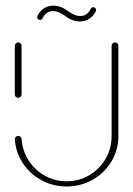

<svg xmlns="http://www.w3.org/2000/svg" viewBox="-20 -669 474 683"><path d="M44.8 -321.1Q39.6 -321.1 36.1 -324.6Q32.6 -328.1 32.6 -333V-506.3Q32.6 -511.1 36.1 -514.6Q39.6 -518.1 44.8 -518.1Q49.6 -518.1 53.1 -514.6Q56.7 -511.1 56.7 -506.3V-333Q56.7 -328.1 53.1 -324.6Q49.6 -321.1 44.8 -321.1ZM389.3 -518.1Q394.1 -518.1 397.6 -514.6Q401.1 -511.1 401.1 -506.3V-184.4Q401.1 -135.9 376.5 -94.8Q351.9 -53.7 309.6 -29.6Q267.4 -5.6 217 -5.6Q168.5 -5.6 127.4 -28Q86.3 -50.4 61.1 -88.7Q35.9 -127 33 -173Q32.6 -177.8 36.1 -181.7Q39.6 -185.6 44.8 -185.6Q49.6 -185.6 53.1 -182.4Q56.7 -179.3 57 -174.4Q59.6 -133 81.7 -98.5Q103.7 -64.1 139.4 -44.1Q175.2 -24.1 217 -24.1Q260.7 -24.1 297.4 -45.6Q334.1 -67 355.6 -103.9Q377 -140.7 377 -184.4V-506.3Q377 -511.1 380.6 -514.6Q384.1 -518.1 389.3 -518.1ZM311.9 -643.3Q315.9 -643.3 318.9 -640.4Q321.9 -637.4 321.9 -633.3Q321.9 -631.5 321.1 -629.3Q313 -612.2 298.1 -602.4Q283.3 -592.6 264.4 -592.6Q237.4 -592.6 211.1 -612.6Q188.1 -629.6 168.9 -629.6Q156.3 -629.6 146.7 -623Q137 -616.3 131.5 -604.1Q128.5 -598.1 122.2 -598.1Q118.1 -598.1 115.2 -601.1Q112.2 -604.1 112.2 -608.1Q112.2 -610 113 -612.2Q121.1 -629.3 135.9 -639.1Q150.7 -648.9 169.6 -648.9Q196.7 -648.9 223 -628.9Q245.9 -611.9 265.2 -611.9Q277.8 -611.9 287.4 -618.5Q297 -625.2 302.6 -637.4Q305.6 -643.3 311.9 -643.3Z"/></svg>

Font: 26F Galaxy Sans Thin
Style: Regular
Weight: 100
Designer: C₂₉H₂₅N₃O₅
Version: Version 1.100